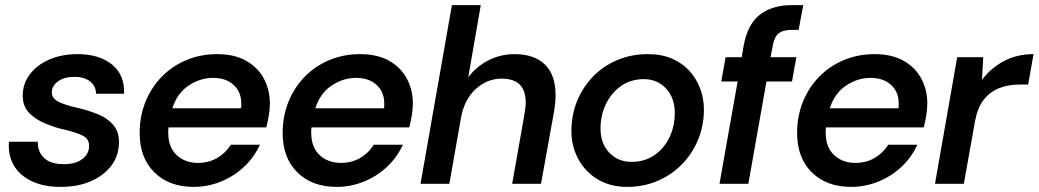

<svg xmlns="http://www.w3.org/2000/svg" viewBox="-20 -720 4068 752"><path d="M216 12Q151 12 104 -10.5Q57 -33 34 -72.5Q11 -112 15 -165H128Q127 -127 152 -102Q177 -77 231 -77Q276 -77 302.5 -97Q329 -117 329 -149Q329 -177 302.5 -189.5Q276 -202 234 -212Q214 -216 194.5 -222.5Q175 -229 156 -237Q119 -252 94 -278Q69 -304 69 -345Q69 -392 97 -429Q125 -466 173.5 -487Q222 -508 284 -508Q369 -508 419 -467Q469 -426 466 -353H356Q356 -383 333 -401Q310 -419 272 -419Q232 -419 207.5 -401.5Q183 -384 183 -358Q183 -334 210 -321Q237 -308 282 -298Q325 -288 362.5 -273Q400 -258 423 -231.5Q446 -205 446 -164Q446 -112 417 -72.5Q388 -33 336.5 -10.5Q285 12 216 12Z M739 12Q642 12 584.5 -45Q527 -102 527 -199Q527 -266 550.5 -323Q574 -380 615.5 -421.5Q657 -463 712 -485.5Q767 -508 830 -508Q898 -508 944 -482Q990 -456 1013.5 -412Q1037 -368 1037 -314Q1037 -291 1032.5 -265.5Q1028 -240 1023 -221H640Q639 -216 639 -210.5Q639 -205 639 -200Q639 -143 672 -112.5Q705 -82 755 -82Q798 -82 831 -101.5Q864 -121 884 -153H998Q973 -100 932.5 -63.5Q892 -27 842 -7.5Q792 12 739 12ZM655 -296H924Q925 -301 925 -304.5Q925 -308 925 -311Q926 -359 895.5 -387Q865 -415 815 -415Q764 -415 719 -385Q674 -355 655 -296Z M1299 12Q1202 12 1144.5 -45Q1087 -102 1087 -199Q1087 -266 1110.5 -323Q1134 -380 1175.5 -421.5Q1217 -463 1272 -485.5Q1327 -508 1390 -508Q1458 -508 1504 -482Q1550 -456 1573.5 -412Q1597 -368 1597 -314Q1597 -291 1592.5 -265.5Q1588 -240 1583 -221H1200Q1199 -216 1199 -210.5Q1199 -205 1199 -200Q1199 -143 1232 -112.5Q1265 -82 1315 -82Q1358 -82 1391 -101.5Q1424 -121 1444 -153H1558Q1533 -100 1492.5 -63.5Q1452 -27 1402 -7.5Q1352 12 1299 12ZM1215 -296H1484Q1485 -301 1485 -304.5Q1485 -308 1485 -311Q1486 -359 1455.5 -387Q1425 -415 1375 -415Q1324 -415 1279 -385Q1234 -355 1215 -296Z M1627 0 1750 -700H1863L1814 -417Q1845 -459 1892.5 -483.5Q1940 -508 1996 -508Q2072 -508 2114 -467.5Q2156 -427 2156 -347Q2156 -318 2150 -283L2099 0H1986L2034 -272Q2036 -285 2037.5 -296Q2039 -307 2039 -318Q2039 -365 2016 -388.5Q1993 -412 1944 -412Q1888 -412 1843 -371Q1798 -330 1785 -256L1740 0Z M2436 12Q2371 12 2322 -17Q2273 -46 2245.5 -96Q2218 -146 2218 -207Q2218 -271 2241 -326Q2264 -381 2304.5 -422Q2345 -463 2399.5 -485.5Q2454 -508 2517 -508Q2572 -508 2613 -490Q2654 -472 2681.5 -441Q2709 -410 2723 -371.5Q2737 -333 2737 -291Q2737 -228 2714 -172.5Q2691 -117 2650 -75.5Q2609 -34 2554.5 -11Q2500 12 2436 12ZM2454 -86Q2504 -86 2542 -111.5Q2580 -137 2601.5 -181Q2623 -225 2623 -278Q2623 -336 2589 -373Q2555 -410 2501 -410Q2451 -410 2413 -383.5Q2375 -357 2353.5 -313Q2332 -269 2332 -216Q2332 -159 2366 -122.5Q2400 -86 2454 -86Z M2798 0 2869 -401H2805L2822 -496H2885L2893 -543Q2909 -627 2957.5 -663.5Q3006 -700 3082 -700H3126L3108 -603H3082Q3047 -603 3030 -589.5Q3013 -576 3007 -543L2998 -496H3099L3082 -401H2982L2911 0Z M3314 12Q3217 12 3159.5 -45Q3102 -102 3102 -199Q3102 -266 3125.5 -323Q3149 -380 3190.5 -421.5Q3232 -463 3287 -485.5Q3342 -508 3405 -508Q3473 -508 3519 -482Q3565 -456 3588.5 -412Q3612 -368 3612 -314Q3612 -291 3607.5 -265.5Q3603 -240 3598 -221H3215Q3214 -216 3214 -210.5Q3214 -205 3214 -200Q3214 -143 3247 -112.5Q3280 -82 3330 -82Q3373 -82 3406 -101.5Q3439 -121 3459 -153H3573Q3548 -100 3507.5 -63.5Q3467 -27 3417 -7.5Q3367 12 3314 12ZM3230 -296H3499Q3500 -301 3500 -304.5Q3500 -308 3500 -311Q3501 -359 3470.5 -387Q3440 -415 3390 -415Q3339 -415 3294 -385Q3249 -355 3230 -296Z M3642 0 3729 -496H3831L3826 -407Q3860 -453 3911.5 -480.5Q3963 -508 4028 -508L4007 -389H3976Q3928 -389 3891.5 -374Q3855 -359 3831.5 -327.5Q3808 -296 3799 -246L3755 0Z"/></svg>

Font: Rethink Sans SemiBold
Style: Italic
Weight: 600
Italic angle: -10°
Designer: The Rethink Sans project authors (Hans Thiessen). DM Sans designed by Colophon Foundry.
Foundry: Rethink Communications LLC
Version: Version 1.001